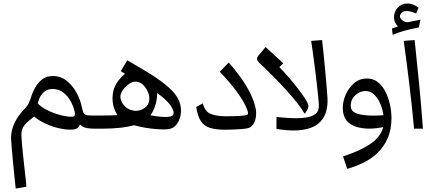

<svg xmlns="http://www.w3.org/2000/svg" viewBox="-20 -743 2521 1109"><path d="M537.6 -75.7V0H522.9Q497.6 0 478.5 -3.9Q459.5 -7.8 444.1 -22Q428.7 -36.1 415 -65.9L454.1 -59.6Q443.4 -19.5 431.6 -6.8Q419.9 5.9 385.7 5.9Q348.6 5.9 304.7 -6.3Q260.7 -18.6 221.7 -39.6Q182.6 -60.5 160.6 -87.9L213.9 -97.7Q194.3 -83.5 179.2 -71.8Q164.1 -60.1 152.3 -50.3Q124 -26.9 113.8 -8.8Q103.5 9.3 103.5 36.1Q103.5 49.8 106.2 80.3Q108.9 110.8 112.8 149.4Q116.7 188 121.1 226.1Q125.5 264.2 128.7 293.7Q131.8 323.2 132.8 335.4L70.8 346.2Q67.4 318.4 63 274.2Q58.6 230 54.2 183.6Q49.8 137.2 46.9 101.1Q43.9 64.9 43.9 52.7Q43.9 10.3 63 -30.8Q82 -71.8 116.2 -107.9Q130.9 -123.5 138.2 -133.8Q145.5 -144 150.4 -156.5Q155.3 -168.9 162.6 -191.4Q173.8 -223.6 190.4 -249Q207 -274.4 230.5 -289.1Q253.9 -303.7 286.1 -303.7Q332 -303.7 366.5 -275.4Q400.9 -247.1 422.6 -206.3Q444.3 -165.5 452.1 -127.4Q457 -103 462.2 -92Q467.3 -81.1 478.3 -78.4Q489.3 -75.7 511.2 -75.7ZM395 -68.8Q403.3 -68.8 408 -72Q412.6 -75.2 412.6 -85Q412.6 -92.8 410.6 -101.1Q404.3 -128.9 387.9 -158.7Q371.6 -188.5 345.5 -208.7Q319.3 -229 284.2 -229Q253.9 -229 234.9 -212.4Q215.8 -195.8 206.1 -171.4Q196.3 -147 193.4 -123L188.5 -160.6Q196.8 -143.1 219.5 -126.7Q242.2 -110.4 272.5 -97.4Q302.7 -84.5 335 -76.7Q367.2 -68.8 395 -68.8ZM537.6 0V-75.7Q551.3 -75.7 555.4 -66.9Q559.6 -58.1 559.6 -37.6Q559.6 -19.5 555.2 -9.8Q550.8 0 537.6 0Z M928.2 4.4Q881.3 4.4 828.9 -3.7Q776.4 -11.7 731.9 -26.9L783.2 -27.3Q718.3 -8.8 669.4 -4.4Q620.6 0 584 0H537.6V-75.7H563Q593.3 -75.7 625.7 -76.4Q658.2 -77.1 689 -82L670.4 -61.5Q653.8 -80.1 641.8 -109.9Q629.9 -139.6 629.9 -176.3Q629.9 -227.5 656.5 -266.8Q683.1 -306.2 721.7 -331.1L733.4 -297.4L677.7 -332L715.3 -394.5Q764.6 -366.2 806.9 -341.1Q849.1 -315.9 883.8 -292.5Q929.2 -261.7 960.9 -232.2Q992.7 -202.6 1009 -171.6Q1025.4 -140.6 1025.4 -105Q1025.4 -78.6 1018.3 -59.1Q1011.2 -39.6 1001.5 -26.4Q990.7 -11.2 974.4 -3.4Q958 4.4 928.2 4.4ZM755.4 -103.5Q774.9 -101.1 793.5 -107.9Q812 -114.7 825.2 -128.2Q838.4 -141.6 841.3 -160.2Q845.2 -184.6 835.9 -208.3Q826.7 -231.9 810.5 -248.8Q794.4 -265.6 776.4 -270Q753.4 -275.9 730.2 -261.5Q707 -247.1 691.2 -224.9Q675.3 -202.6 675.3 -184.6Q675.3 -171.9 683.3 -154.3Q691.4 -136.7 709.2 -122.1Q727.1 -107.4 755.4 -103.5ZM834 -57.6 823.7 -83Q849.6 -76.2 878.7 -72Q907.7 -67.9 928.7 -67.4Q951.2 -66.4 967 -70.8Q982.9 -75.2 982.9 -91.3Q982.9 -96.7 981 -103Q979 -109.4 975.1 -117.7Q962.4 -142.6 932.1 -170.2Q901.9 -197.8 862.8 -221.7L886.2 -232.4Q896.5 -130.4 834 -57.6ZM537.6 0Q524.4 0 520 -9.8Q515.6 -19.5 515.6 -37.6Q515.6 -58.1 519.8 -66.9Q523.9 -75.7 537.6 -75.7Z M1281.2 6.3Q1226.6 6.3 1192.4 -4.6Q1158.2 -15.6 1139.6 -44.2Q1121.1 -72.8 1113.3 -125.5L1151.4 -145.5Q1164.1 -96.7 1199.7 -84Q1235.4 -71.3 1287.1 -71.3Q1310.1 -71.3 1339.1 -72.3Q1368.2 -73.2 1389.2 -75.7Q1401.4 -77.1 1407 -79.6Q1412.6 -82 1412.6 -89.8Q1412.6 -93.8 1411.4 -98.6Q1410.2 -103.5 1407.7 -109.9Q1394.5 -144 1368.9 -182.9Q1343.3 -221.7 1311.5 -259.5Q1279.8 -297.4 1249.5 -328.6L1301.3 -382.3Q1335.9 -343.3 1368.2 -298.6Q1400.4 -253.9 1423.8 -207.5Q1447.3 -161.1 1456.5 -117.7Q1459.5 -103.5 1459.5 -88.9Q1459.5 -59.6 1449.2 -36.6Q1443.8 -24.4 1434.6 -15.1Q1425.3 -5.9 1413.1 -2.9Q1402.3 0 1379.6 2Q1356.9 3.9 1330.6 5.1Q1304.2 6.3 1281.2 6.3Z M1676.3 10.7Q1653.3 10.7 1628.4 8.3Q1603.5 5.9 1576.7 1.5L1577.1 -67.4Q1606 -64.5 1634.8 -62.3Q1663.6 -60.1 1689.9 -60.1Q1725.1 -60.1 1753.9 -65.2Q1782.7 -70.3 1800.8 -84Q1814.9 -94.7 1818.8 -108.9Q1822.8 -123 1821.8 -139.6Q1820.8 -155.8 1817.4 -190.4Q1814 -225.1 1808.8 -269Q1803.7 -313 1797.9 -358.6Q1792 -404.3 1786.6 -443.4Q1781.2 -482.4 1777.3 -506.8L1840.3 -511.7Q1842.8 -491.2 1846.2 -458.3Q1849.6 -425.3 1853.5 -386.7Q1857.4 -348.1 1860.8 -308.6Q1864.3 -269 1867.2 -234.9Q1870.1 -200.7 1871.6 -177.2Q1875 -101.1 1843.8 -56.2Q1819.3 -21 1776.1 -5.1Q1732.9 10.7 1676.3 10.7ZM1742.2 -87.9 1737.8 -88.4Q1723.1 -114.7 1697.3 -147.5Q1671.4 -180.2 1640.6 -214.6Q1609.9 -249 1578.9 -280.8Q1547.9 -312.5 1522.2 -337.6Q1496.6 -362.8 1481.4 -376.5Q1464.4 -391.1 1464.4 -403.8Q1464.4 -411.6 1471.2 -419.9L1514.2 -471.2L1616.2 -377.4L1566.9 -329.1L1580.6 -367.7Q1597.2 -352.1 1622.1 -325Q1647 -297.9 1673.1 -266.1Q1699.2 -234.4 1720.9 -204.6Q1742.7 -174.8 1753.9 -153.8Q1757.3 -147 1759.3 -141.1Q1761.2 -135.3 1761.2 -129.9Q1761.2 -120.6 1756.3 -111.1Q1751.5 -101.6 1742.2 -87.9Z M1985.8 232.4 1961.4 160.6Q1990.7 150.9 2017.1 140.4Q2043.5 129.9 2064.5 119.6Q2135.7 85 2165.5 46.4Q2195.3 7.8 2196.8 -28.3L2195.8 -63Q2195.8 -82 2189.2 -108.2Q2182.6 -134.3 2169.4 -159.2Q2156.2 -184.1 2136.7 -200.7Q2117.2 -217.3 2091.3 -217.3Q2059.1 -217.3 2032.5 -193.1Q2005.9 -168.9 2005.9 -131.8Q2005.9 -98.6 2042.5 -86.9Q2079.1 -75.2 2134.8 -75.2Q2152.8 -75.2 2172.4 -76.2Q2191.9 -77.1 2211.9 -78.6L2208 -11.7Q2180.7 -5.9 2157.5 -2.9Q2134.3 0 2112.3 0Q2071.3 0 2036.6 -11Q2002 -22 1981.2 -47.6Q1960.4 -73.2 1960 -118.2Q1959.5 -156.2 1976.6 -195.8Q1993.7 -235.4 2025.1 -262.5Q2056.6 -289.6 2100.1 -289.6Q2135.7 -289.6 2162.4 -268.6Q2189 -247.6 2206.3 -213.4Q2223.6 -179.2 2232.4 -139.2Q2241.2 -99.1 2241.2 -61Q2241.2 6.8 2218.3 57.6Q2195.3 108.4 2155.8 144.5Q2122.6 175.3 2079.1 196.8Q2035.6 218.3 1985.8 232.4Z M2371.6 0Q2360.8 -118.7 2345.2 -249.3Q2329.6 -379.9 2312 -506.8L2375 -511.7Q2389.6 -375.5 2401.4 -253.2Q2413.1 -130.9 2422.9 0ZM2250 -542.5 2248 -543 2244.1 -578.1 2290 -595.2 2292.5 -579.6Q2272 -594.2 2263.9 -609.6Q2255.9 -625 2255.9 -643.1Q2255.9 -676.3 2277.8 -699.5Q2299.8 -722.7 2333 -722.7Q2351.6 -722.7 2368.2 -715.6Q2384.8 -708.5 2397.5 -698.7L2383.8 -665Q2373 -669.4 2362.3 -673.1Q2351.6 -676.8 2341.3 -678.2Q2314 -682.1 2302 -670.9Q2290 -659.7 2290 -649.9Q2290 -635.3 2307.1 -623.5Q2324.2 -611.8 2340.8 -615.7Q2344.2 -616.7 2363.8 -620.6Q2383.3 -624.5 2408.7 -629.4L2398.9 -584.5Q2347.2 -574.7 2310.5 -564Q2273.9 -553.2 2250 -542.5Z"/></svg>

Font: Markazi Text
Style: Regular
Weight: 400
Designer: Borna Izadpanah (Arabic designer), Fiona Ross (Arabic design director) and Florian Runge (Latin designer)
Foundry: Borna Izadpanah and Florian Runge
Version: Version 1.000